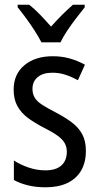

<svg xmlns="http://www.w3.org/2000/svg" viewBox="-20 -786 421 816"><path d="M345 -145Q345 -95 324.5 -60.5Q304 -26 266 -8Q228 10 174 10Q132 10 98 1.5Q64 -7 39 -21V-104Q64 -87 100 -74.5Q136 -62 173 -62Q218 -62 241 -83Q264 -104 264 -141Q264 -161 255 -177.5Q246 -194 224.5 -209.5Q203 -225 167 -243Q128 -263 99 -284.5Q70 -306 54 -335Q38 -364 38 -405Q38 -471 84 -509Q130 -547 204 -547Q243 -547 276.5 -537.5Q310 -528 341 -511L311 -445Q286 -459 259 -468Q232 -477 203 -477Q163 -477 140.5 -458.5Q118 -440 118 -408Q118 -387 127.5 -371Q137 -355 159.5 -340.5Q182 -326 219 -307Q257 -287 285.5 -265.5Q314 -244 329.5 -215.5Q345 -187 345 -145ZM156 -606Q145 -628 128 -654.5Q111 -681 92 -707Q73 -733 55 -755V-766H104Q126 -749 150 -724Q174 -699 197 -673Q223 -702 243.5 -722.5Q264 -743 290 -766H340V-755Q324 -735 304 -709Q284 -683 266 -656Q248 -629 237 -606Z"/></svg>

Font: Noto Sans Arabic Condensed
Style: Regular
Weight: 400
Width: 3
Designer: Monotype Design Team, Nadine Chahine, Nizar Qandah and Khaled Hosny
Foundry: Monotype Imaging Inc.
Version: Version 2.012